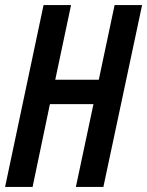

<svg xmlns="http://www.w3.org/2000/svg" viewBox="-21 -734 578 754"><path d="M-1 0 150 -714H258L196 -421H367L429 -714H537L385 0H277L346 -325H175L107 0Z"/></svg>

Font: Noto Sans ExtraCondensed SemiBold
Style: Italic
Weight: 600
Width: 2
Italic angle: -12°
Designer: Monotype Design Team
Foundry: Monotype Imaging Inc.
Version: Version 2.013; ttfautohint (v1.8.4.7-5d5b)